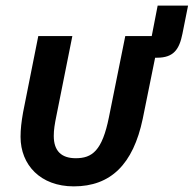

<svg xmlns="http://www.w3.org/2000/svg" viewBox="-20 -650 688 682"><path d="M53 -164C53 -64 124 12 242 12C373 12 453 -66 487 -228L531 -445H538C597 -445 617 -475 628 -530L648 -630H540L519 -522H425L367 -234C343 -114 307 -88 249 -88C198 -88 171 -114 171 -167C171 -189 174 -208 181 -242L237 -522H116L62 -251C56 -217 53 -191 53 -164Z"/></svg>

Font: Braiins Sans SemiBold
Style: Italic
Weight: 600
Italic angle: -11.31°
Designer: Mike Abbink, Paul van der Laan, Pieter van Rosmalen, Jiri Chlebus, Lubos Buracinsky
Foundry: Bold Monday, Sudetype
Version: Version 1.000;hotconv 1.0.109;makeotfexe 2.5.65596